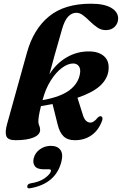

<svg xmlns="http://www.w3.org/2000/svg" viewBox="-20 -745 658 1036"><path d="M532 -97Q513.5 -43.5 474.5 -15.8Q435.5 12 383 11.5Q345 11.5 323.2 -9.2Q301.5 -30 291 -73.5L263.5 -183.5Q234 -177.5 201 -172.5Q192.5 -137.5 189.8 -119.8Q187 -102 187 -89.5Q187 -76.5 191.8 -66.8Q196.5 -57 196.5 -44Q196.5 -18.5 161.8 -3.5Q127 11.5 64 11.5Q22.5 11.5 14.2 -10.2Q6 -32 18 -75L125 -459.5Q160 -587 243.8 -656Q327.5 -725 470 -725Q542.5 -725 580 -702.8Q617.5 -680.5 617.5 -645.5Q617.5 -619.5 599.5 -601Q581.5 -582.5 550 -582.5Q526 -582.5 505.2 -596.8Q484.5 -611 466 -629.2Q447.5 -647.5 429.2 -661.8Q411 -676 392 -676Q367 -676 347.5 -655.2Q328 -634.5 314.5 -586.5Q290.5 -503 273.8 -443.8Q257 -384.5 246.5 -343.5Q282.5 -402 339.2 -435.2Q396 -468.5 462 -467.5Q514.5 -467 543.2 -440Q572 -413 565 -362Q558.5 -317 518.8 -281Q479 -245 398 -217.5L426.5 -127Q433.5 -103.5 443.8 -93.8Q454 -84 467 -83.5Q485.5 -83 507 -110Q517 -120 525 -117.5Q536 -114 532 -97ZM209.5 -204.5Q308 -222.5 355.2 -258.5Q402.5 -294.5 411.5 -347Q416 -372.5 406 -387Q396 -401.5 376.5 -402.5Q347.5 -403 315 -379.2Q282.5 -355.5 254 -310.8Q225.5 -266 209.5 -204.5ZM216.5 168.5Q180 168.5 167.8 151Q155.5 133.5 162 108.5Q169.5 79 195.5 60.5Q221.5 42 254 42Q290 42 306 64Q322 86 311 128.5Q280.5 246 144.5 270.5Q126 274.5 127 261Q127.5 248 144 244.5Q193 237 221.5 216.5Q250 196 254.5 179Q257 168.5 245.5 168.5Z"/></svg>

Font: Fraunces 72pt S000
Style: Bold Italic
Weight: 700
Italic angle: -16°
Version: Version 1.000; ttfautohint (v1.8.3)